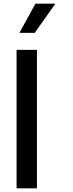

<svg xmlns="http://www.w3.org/2000/svg" viewBox="-20 -1020 395 1040"><path d="M171.9 -1000H279.8L168 -841.8H85ZM69.8 -750H180.2V0H69.8Z"/></svg>

Font: Oakes Grotesk
Style: Medium
Weight: 500
Designer: Samuel Oakes
Foundry: Samuel Oakes
Version: Version 1.0 | wf-rip DC20170320